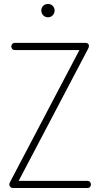

<svg xmlns="http://www.w3.org/2000/svg" viewBox="-20 -947 504 967"><path d="M45 0Q38 0 32.5 -5Q27 -10 27 -17Q27 -23 30 -29L380 -695H55Q46 -695 41.5 -700.5Q37 -706 37 -713Q37 -720 41.5 -725.5Q46 -731 55 -731H410Q419 -731 423.5 -727Q428 -723 428 -716Q428 -708 423 -700L74 -36H420Q429 -36 433.5 -30.5Q438 -25 438 -18Q438 -11 433.5 -5.5Q429 0 420 0ZM222 -860Q207 -860 197.5 -870Q188 -880 188 -894Q188 -908 197.5 -917.5Q207 -927 222 -927Q236 -927 245.5 -917.5Q255 -908 255 -894Q255 -880 245.5 -870Q236 -860 222 -860Z"/></svg>

Font: Dosis ExtraLight ExtraLight
Style: Regular
Weight: 250
Version: Version 3.001; ttfautohint (v1.8.2)